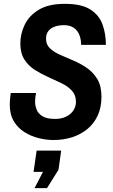

<svg xmlns="http://www.w3.org/2000/svg" viewBox="-20 -718 587 1001"><path d="M259 12Q221 12 181 2Q141 -8 107 -29.5Q73 -51 52 -86Q31 -121 31 -172Q31 -189 33 -207.5Q35 -226 36 -233H168Q167 -227 165 -215.5Q163 -204 163 -185Q163 -168 170.5 -147.5Q178 -127 200.5 -112.5Q223 -98 267 -98Q294 -98 314 -105.5Q334 -113 348 -125.5Q362 -138 369 -154Q376 -170 376 -187Q376 -222 355 -245Q334 -268 301 -284Q268 -300 231 -316.5Q194 -333 161 -354Q128 -375 107 -408Q86 -441 86 -491Q86 -541 108.5 -588.5Q131 -636 182 -667Q233 -698 318 -698Q405 -698 451 -668.5Q497 -639 514.5 -590.5Q532 -542 532 -484H403Q403 -513 393.5 -536.5Q384 -560 364 -573.5Q344 -587 311 -587Q303 -587 288 -585Q273 -583 257.5 -576Q242 -569 231 -554.5Q220 -540 220 -516Q220 -485 241 -465.5Q262 -446 295 -431.5Q328 -417 364.5 -401.5Q401 -386 434 -363Q467 -340 488 -304.5Q509 -269 509 -213Q509 -159 490 -117Q471 -75 437 -46.5Q403 -18 357.5 -3Q312 12 259 12ZM160 263 204 178H155L171 67H299L285 167L225 263Z"/></svg>

Font: Archivo Narrow
Style: Bold Italic
Weight: 700
Italic angle: -8°
Designer: Hector Gatti
Foundry: Omnibus-Type
Version: Version 3.002